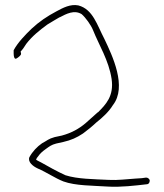

<svg xmlns="http://www.w3.org/2000/svg" viewBox="-20 -639 635 745"><path d="M33 -431C33 -417 37 -411 40 -411C42 -411 45 -412 50 -416C61 -425 64 -427 60 -439C68 -447 75 -458 82 -469C105 -499 134 -522 164 -544C180 -554 196 -563 211 -572H212C237 -585 268 -602 297 -584C312 -571 333 -542 341 -522C364 -464 402 -405 413 -333C423 -266 390 -233 360 -203H359C344 -190 327 -174 312 -161C286 -139 257 -123 220 -113L192 -107C167 -100 164 -94 143 -83C124 -70 106 -51 94 -29C87 -11 107 6 127 15C160 29 193 52 226 65C273 82 339 81 400 85C447 88 507 81 549 76H550C556 76 561 70 561 62C561 56 554 50 547 50C535 52 528 53 505 54C472 56 438 61 402 59C343 56 281 56 234 41C201 26 169 8 139 -9C132 -13 126 -15 120 -19C122 -25 123 -27 127 -31C136 -44 144 -51 158 -61C172 -71 179 -77 198 -82L225 -88C256 -95 278 -105 302 -121L329 -142C338 -149 346 -157 354 -164C377 -182 403 -206 418 -231C474 -302 416 -423 385 -488C357 -541 341 -603 284 -618C253 -624 225 -609 199 -595C163 -576 132 -555 103 -528C78 -504 49 -474 33 -444ZM139 -9ZM192 -107ZM284 -618ZM302 -121Z"/></svg>

Font: Stray Cat
Style: Lt
Weight: 300
Version: Version 1.0